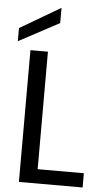

<svg xmlns="http://www.w3.org/2000/svg" viewBox="-61 -967 556 1006"><g transform="rotate(5 216.5 -464.0)"><path d="M170 -693V-75H413V0H78V-693ZM221 -928V-848L8 -734V-803Z"/></g></svg>

Font: Parkinsans
Style: Regular
Weight: 400
Designer: Red Stone, Indian Type Foundry
Foundry: Indian Type Foundry
Version: Version 1.000